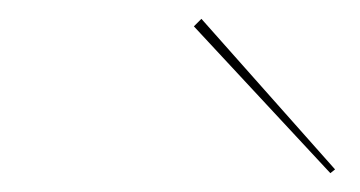

<svg xmlns="http://www.w3.org/2000/svg" viewBox="-20 -720 382 204"><path d="M186 -692 331 -536 336 -540 194 -700Z"/></svg>

Font: Jost* 200 Hairline Italic
Style: Italic
Weight: 100
Italic angle: -10°
Version: Version 3.200; ttfautohint (v0.97) -l 8 -r 50 -G 200 -x 14 -